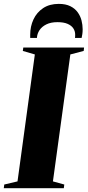

<svg xmlns="http://www.w3.org/2000/svg" viewBox="-44 -994 464 1014"><path d="M-24 0 -21.5 -19.5 48.5 -36 140 -706.5 76.5 -725 79 -743H400L398 -725L327.5 -706.5L235.5 -36L295.5 -19.5L293 0ZM266.5 -973.5Q303 -973.5 327.5 -961.2Q352 -949 366.2 -929.2Q380.5 -909.5 386.5 -886Q392.5 -862.5 392.5 -839.5Q392.5 -825.5 390.8 -813.8Q389 -802 387 -793.5H352Q352.5 -796.5 352.8 -801Q353 -805.5 353 -811Q353 -829.5 343.2 -844.2Q333.5 -859 313 -868Q292.5 -877 259.5 -877Q224.5 -877 200.8 -865.2Q177 -853.5 164.5 -834.5Q152 -815.5 151 -793.5H115.5Q115.5 -798 115.5 -802Q115.5 -806 115.5 -810.5Q115.5 -854.5 132.8 -891.5Q150 -928.5 183.8 -951Q217.5 -973.5 266.5 -973.5Z"/></svg>

Font: Merriweather 144pt Black
Style: Italic
Weight: 900
Italic angle: -7.8°
Version: Version 2.101